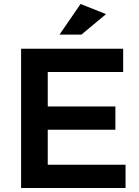

<svg xmlns="http://www.w3.org/2000/svg" viewBox="-20 -945 701 965"><path d="M513 -874 389 -771H279L385 -925ZM599 -700V-583H220V-410H560V-293H220V-117H611V0H86V-700Z"/></svg>

Font: QuotatisMedium
Style: Regular
Weight: 500
Designer: Julieta Ulanovsky
Foundry: Quotatis-Medium
Version: Version 4.000;PS 004.000;hotconv 1.0.88;makeotf.lib2.5.64775